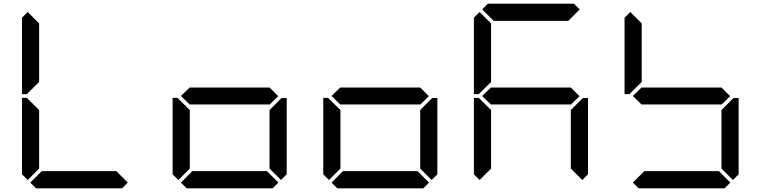

<svg xmlns="http://www.w3.org/2000/svg" viewBox="-20 -1020 4120 1040"><path d="M130 -45 99 -76V-490H126L130 -485L192 -424V-107ZM130 -515 126 -510H99V-924L130 -955L192 -893V-576ZM672 -31 641 0H175L144 -31L206 -93H610Z M946 -45 915 -76V-490H942L946 -485L1008 -424V-107ZM1487 -499 1440 -453V-454H1008V-453L960 -500L1008 -547V-546H1440ZM1501 -485 1506 -489H1533V-76L1502 -45L1440 -107V-424ZM1488 -31 1457 0H991L960 -31L1022 -93H1426Z M1762 -45 1731 -76V-490H1758L1762 -485L1824 -424V-107ZM2303 -499 2256 -453V-454H1824V-453L1776 -500L1824 -547V-546H2256ZM2317 -485 2322 -489H2349V-76L2318 -45L2256 -107V-424ZM2304 -31 2273 0H1807L1776 -31L1838 -93H2242Z M2578 -45 2547 -76V-490H2574L2578 -485L2640 -424V-107ZM2578 -515 2574 -510H2547V-924L2578 -955L2640 -893V-576ZM2592 -969 2623 -1000H3089L3120 -969L3058 -907H2654ZM3119 -499 3072 -453V-454H2640V-453L2592 -500L2640 -547V-546H3072ZM3133 -485 3138 -489H3165V-76L3134 -45L3072 -107V-424Z M3394 -515 3390 -510H3363V-924L3394 -955L3456 -893V-576ZM3935 -499 3888 -453V-454H3456V-453L3408 -500L3456 -547V-546H3888ZM3949 -485 3954 -489H3981V-76L3950 -45L3888 -107V-424ZM3936 -31 3905 0H3439L3408 -31L3470 -93H3874Z"/></svg>

Font: DSEG7 Classic
Style: Regular
Weight: 400
Designer: Keshikan(Twitter:@keshinomi_88pro)
Version: Version 0.46